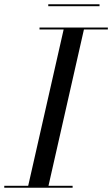

<svg xmlns="http://www.w3.org/2000/svg" viewBox="-60 -879 525 899"><path d="M166 -859V-850H406V-859ZM-40 -9V0H280V-9H167L333 -741H445V-750H125V-741H238L72 -9Z"/></svg>

Font: Bodoni* 24pt
Style: Italic
Weight: 400
Italic angle: -13°
Version: Version 2.3